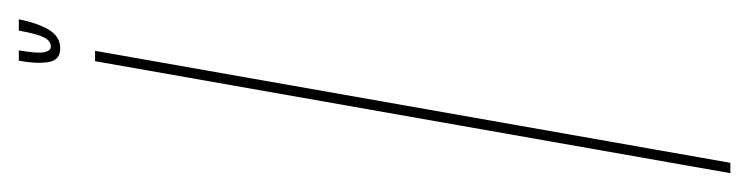

<svg xmlns="http://www.w3.org/2000/svg" viewBox="-349 -480 796 204"><g transform="rotate(-90 49.0 -378.0)"><path d="M-33 0 86 -675H97L-22 0ZM99.5 -712Q87 -712 85 -724.8Q83 -737.5 86.5 -756H97.5Q94 -736 95.5 -729Q97 -722 101.5 -722Q107.5 -722 111.2 -729.2Q115 -736.5 118.5 -756H130.5Q127 -737.5 119.8 -724.8Q112.5 -712 99.5 -712Z"/></g></svg>

Font: Anybody UltraCondensed Thin
Style: Italic
Weight: 100
Width: 1
Italic angle: -10°
Designer: Tyler Finck
Foundry: Etcetera Type Company
Version: Version 1.010; ttfautohint (v1.8.3) -l 8 -r 50 -G 200 -x 14 